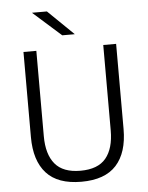

<svg xmlns="http://www.w3.org/2000/svg" viewBox="-57 -870 716 929"><g transform="rotate(-5 301.0 -406.0)"><path d="M301 11Q186.5 11 131.2 -50Q76 -111 76 -225.5V-639H138.5V-224Q138.5 -136.5 177.5 -89.5Q216.5 -42.5 301 -42.5Q386 -42.5 424.8 -89.5Q463.5 -136.5 463.5 -224V-639H526V-225.5Q526 -111 470.8 -50Q415.5 11 301 11ZM206 -824.5 330 -704V-703H270L134.5 -823.5V-824.5Z"/></g></svg>

Font: Anek Telugu Light
Style: Regular
Weight: 300
Version: Version 1.003